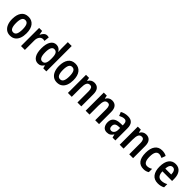

<svg xmlns="http://www.w3.org/2000/svg" viewBox="418 -2409 4068 4068"><g transform="rotate(45 2451.5 -375.0)"><path d="M473 -273Q473 -190 449.5 -126.5Q426 -63 378 -26.5Q330 10 256 10Q187 10 139 -26Q91 -62 66 -126Q41 -190 41 -273Q41 -402 95 -477.5Q149 -553 258 -553Q356 -553 414.5 -481Q473 -409 473 -273ZM160 -272Q160 -181 183 -134Q206 -87 257 -87Q309 -87 332 -134Q355 -181 355 -273Q355 -363 332 -409Q309 -455 257 -455Q206 -455 183 -409Q160 -363 160 -272Z M817 -553Q842 -553 866 -547L854 -428Q835 -435 809 -435Q759 -435 727.5 -393.5Q696 -352 696 -280V0H580V-543H670L686 -451H692Q711 -493 742.5 -523Q774 -553 817 -553Z M1094 10Q1011 10 964.5 -63Q918 -136 918 -271Q918 -407 964.5 -480Q1011 -553 1092 -553Q1136 -553 1169 -532Q1202 -511 1224 -473H1229Q1227 -497 1225 -520.5Q1223 -544 1223 -563V-760H1339V0H1247L1230 -66H1223Q1200 -29 1170 -9.5Q1140 10 1094 10ZM1127 -86Q1178 -86 1201.5 -127Q1225 -168 1225 -252V-279Q1225 -367 1202.5 -410.5Q1180 -454 1126 -454Q1081 -454 1058.5 -407Q1036 -360 1036 -271Q1036 -86 1127 -86Z M1878 -273Q1878 -190 1854.5 -126.5Q1831 -63 1783 -26.5Q1735 10 1661 10Q1592 10 1544 -26Q1496 -62 1471 -126Q1446 -190 1446 -273Q1446 -402 1500 -477.5Q1554 -553 1663 -553Q1761 -553 1819.5 -481Q1878 -409 1878 -273ZM1565 -272Q1565 -181 1588 -134Q1611 -87 1662 -87Q1714 -87 1737 -134Q1760 -181 1760 -273Q1760 -363 1737 -409Q1714 -455 1662 -455Q1611 -455 1588 -409Q1565 -363 1565 -272Z M2231 -553Q2306 -553 2346.5 -505Q2387 -457 2387 -360V0H2271V-332Q2271 -392 2254.5 -422.5Q2238 -453 2199 -453Q2144 -453 2122.5 -408.5Q2101 -364 2101 -268V0H1985V-543H2076L2090 -472H2097Q2117 -512 2152.5 -532.5Q2188 -553 2231 -553Z M2763 -553Q2838 -553 2878.5 -505Q2919 -457 2919 -360V0H2803V-332Q2803 -392 2786.5 -422.5Q2770 -453 2731 -453Q2676 -453 2654.5 -408.5Q2633 -364 2633 -268V0H2517V-543H2608L2622 -472H2629Q2649 -512 2684.5 -532.5Q2720 -553 2763 -553Z M3236 -553Q3408 -553 3408 -363V0H3323L3304 -74H3301Q3274 -31 3241 -10.5Q3208 10 3155 10Q3087 10 3052.5 -38Q3018 -86 3018 -157Q3018 -241 3069 -284.5Q3120 -328 3218 -332L3292 -335V-361Q3292 -461 3219 -461Q3190 -461 3160 -451Q3130 -441 3097 -424L3062 -508Q3099 -530 3143 -541.5Q3187 -553 3236 -553ZM3244 -256Q3187 -253 3161.5 -229Q3136 -205 3136 -160Q3136 -119 3152.5 -100Q3169 -81 3199 -81Q3240 -81 3266 -114.5Q3292 -148 3292 -208V-258Z M3783 -553Q3858 -553 3898.5 -505Q3939 -457 3939 -360V0H3823V-332Q3823 -392 3806.5 -422.5Q3790 -453 3751 -453Q3696 -453 3674.5 -408.5Q3653 -364 3653 -268V0H3537V-543H3628L3642 -472H3649Q3669 -512 3704.5 -532.5Q3740 -553 3783 -553Z M4256 10Q4153 10 4099 -58.5Q4045 -127 4045 -269Q4045 -403 4100.5 -478Q4156 -553 4261 -553Q4302 -553 4335 -544.5Q4368 -536 4394 -520L4361 -428Q4337 -440 4313 -447Q4289 -454 4267 -454Q4163 -454 4163 -269Q4163 -89 4267 -89Q4299 -89 4327.5 -98.5Q4356 -108 4384 -125V-26Q4332 10 4256 10Z M4667 -552Q4762 -552 4813.5 -485.5Q4865 -419 4865 -308V-242H4576Q4579 -84 4698 -84Q4770 -84 4840 -123V-27Q4773 10 4686 10Q4573 10 4517 -64.5Q4461 -139 4461 -268Q4461 -406 4515 -479Q4569 -552 4667 -552ZM4669 -462Q4629 -462 4605 -429Q4581 -396 4578 -326H4755Q4755 -386 4733.5 -424Q4712 -462 4669 -462Z"/></g></svg>

Font: Noto Sans Ethiopic Condensed SemiBold
Style: Regular
Weight: 600
Width: 3
Designer: Monotype Design Team
Foundry: Monotype Imaging Inc.
Version: Version 2.102; ttfautohint (v1.8.4.7-5d5b)